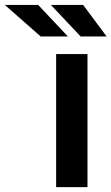

<svg xmlns="http://www.w3.org/2000/svg" viewBox="-164 -767 457 787"><path d="M194.6 0H66.1V-545.5H194.6ZM114.3 -617.5H2.8L-144.2 -746.8H-7.5ZM273.1 -617.5H166.5L44.7 -746.8H176.8Z"/></svg>

Font: Linik Sans SemiBold
Style: Regular
Weight: 600
Designer: Fonts by Rasmus Andersson / Changes by Cristiano Sobral with parts from Marc Monis
Foundry: rsms
Version: Version 3.020; ttfautohint (v1.6)